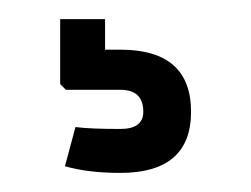

<svg xmlns="http://www.w3.org/2000/svg" viewBox="-20 -21 263 201"><path d="M106 160Q72 160 48 153L59 112Q74 114 106 114Q130 114 130 96Q130 73 106 73H49L43 67V-1H90V31H106Q180 31 180 96Q180 160 106 160Z"/></svg>

Font: Big Shoulders Display ExtraBold
Style: Regular
Weight: 800
Designer: Patric King
Foundry: XO Type Co
Version: Version 1.000; ttfautohint (v1.8.2)